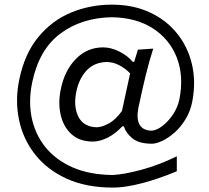

<svg xmlns="http://www.w3.org/2000/svg" viewBox="-20 -696 922 847"><path d="M477.5 131.5Q360 131.5 273.8 92Q187.5 52.5 134.5 -15Q81.5 -82.5 63.8 -168Q46 -253.5 65 -345Q88.5 -459 148.8 -532.2Q209 -605.5 293.2 -640.5Q377.5 -675.5 473.5 -675.5Q566.5 -675.5 639.5 -642Q712.5 -608.5 760.5 -549.2Q808.5 -490 826.8 -412.5Q845 -335 828 -247Q819.5 -204 798.2 -169.5Q777 -135 749.8 -111Q722.5 -87 695.8 -74.5Q669 -62 650.5 -62Q593 -62 564 -85.8Q535 -109.5 526.5 -138.5H519.5Q488 -105 453.8 -88.2Q419.5 -71.5 389.5 -71.5Q331 -71.5 295.2 -104.2Q259.5 -137 247.5 -190Q235.5 -243 248.5 -304Q265.5 -386 315.2 -436.5Q365 -487 435 -487Q470 -487 506.8 -468.5Q543.5 -450 565 -423.5H572L588.5 -477L656 -481.5Q638 -426 623 -364.2Q608 -302.5 595 -241L590.5 -221Q572 -123 647 -119.5Q669.5 -120 695.5 -139.5Q721.5 -159 742.8 -190.5Q764 -222 771.5 -258.5Q791.5 -360.5 760 -441.8Q728.5 -523 654.5 -570.8Q580.5 -618.5 472.5 -620Q340 -617.5 246.5 -548Q153 -478.5 122.5 -334.5Q105 -253 119.2 -179.8Q133.5 -106.5 178.5 -49.2Q223.5 8 298.5 41.5Q373.5 75 477.5 76Q527.5 73.5 604.5 52.8Q681.5 32 760 -6.5V59.5Q719 77 669.5 93.5Q620 110 569.8 120.8Q519.5 131.5 477.5 131.5ZM407.5 -134.5Q433 -136 462 -152.5Q491 -169 518 -206.5L554 -372.5Q533.5 -393.5 506.5 -408Q479.5 -422.5 449 -422.5Q394.5 -420.5 361.5 -384.5Q328.5 -348.5 317 -293Q303 -227.5 325.5 -181.8Q348 -136 407.5 -134.5Z"/></svg>

Font: Commissioner Flair
Style: Italic
Weight: 400
Italic angle: -12°
Designer: Kostas Bartsokas
Foundry: Kostas Bartsokas
Version: Version 1.000; ttfautohint (v1.8.3)